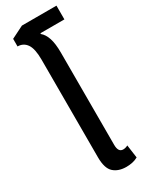

<svg xmlns="http://www.w3.org/2000/svg" viewBox="-218 -867 715 919"><g transform="rotate(-30 140.0 -408.0)"><path d="M185 10Q141 10 115 -13.5Q89 -37 89 -98V-638Q89 -698 71 -724Q53 -750 21 -750V-792L89 -826H280V-750H148L147 -746Q166 -731 176 -700.5Q186 -670 186 -621V-111Q186 -70 213 -70Q226 -70 239 -77L249 -5Q235 3 218.5 6.5Q202 10 185 10Z"/></g></svg>

Font: Noto Sans Thai ExtCond Med
Style: Regular
Weight: 500
Width: 2
Designer: Monotype Design Team
Foundry: Monotype Imaging Inc.
Version: Version 2.002; ttfautohint (v1.8.4.7-5d5b)